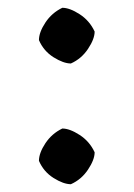

<svg xmlns="http://www.w3.org/2000/svg" viewBox="-20 -463 343 493"><path d="M162 10Q143 10 117.5 -6Q92 -22 80 -50Q80 -70 96.5 -95Q113 -120 140 -133Q159 -133 184.5 -116.5Q210 -100 223 -72Q223 -53 206 -27.5Q189 -2 162 10ZM162 -300Q143 -300 117.5 -316Q92 -332 80 -360Q80 -380 96.5 -405Q113 -430 140 -443Q159 -443 184.5 -426.5Q210 -410 223 -382Q223 -363 206 -337.5Q189 -312 162 -300Z"/></svg>

Font: Anvers
Style: Regular
Weight: 400
Designer: Ishtar van Looy
Version: Version 1.000